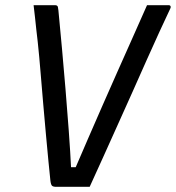

<svg xmlns="http://www.w3.org/2000/svg" viewBox="-20 -720 681 743"><path d="M192 -700Q197 -700 200 -698.5Q203 -697 204 -693Q205 -689 206 -680Q213 -607 220 -530.5Q227 -454 233.5 -375Q240 -296 246 -215.5Q252 -135 256 -52L237 -73H291L264 -52Q292 -118 320.5 -183Q349 -248 377 -312.5Q405 -377 434 -441.5Q463 -506 491.5 -570.5Q520 -635 549 -700Q570 -700 591 -700Q612 -700 632 -700Q636 -700 638 -698.5Q640 -697 640.5 -694Q641 -691 639 -687Q621 -649 597.5 -598Q574 -547 548 -488.5Q522 -430 493.5 -366Q465 -302 436 -238Q407 -174 379.5 -112.5Q352 -51 327 3Q291 3 257.5 3Q224 3 198 3Q186 3 181.5 -1Q177 -5 175 -21Q172 -50 167.5 -95.5Q163 -141 158 -197Q153 -253 147.5 -315Q142 -377 137 -439.5Q132 -502 126 -558Q123 -582 120.5 -605.5Q118 -629 115.5 -652.5Q113 -676 110 -700Q132 -700 152.5 -700Q173 -700 192 -700Z"/></svg>

Font: Rec Mono Linear
Style: Italic
Weight: 400
Italic angle: -10°
Monospace: yes
Version: Version 1.085; ttfautohint (v1.8.4.7-5d5b)